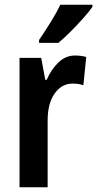

<svg xmlns="http://www.w3.org/2000/svg" viewBox="-20 -786 408 806"><path d="M295 -553Q319 -553 342 -547L330 -428Q312 -435 284 -435Q239 -435 209.5 -393.5Q180 -352 180 -280V0H62V-543H153L170 -451H176Q194 -493 224.5 -523Q255 -553 295 -553ZM368 -766V-757Q354 -737 329 -709Q304 -681 276 -653Q248 -625 225 -606H144V-618Q169 -655 193 -693.5Q217 -732 233 -766Z"/></svg>

Font: Avrile Sans Condensed SemiBold
Style: Regular
Weight: 600
Width: 3
Designer: Monotype Design Team
Foundry: Monotype Imaging Inc.
Version: Version 2.001;September 10, 2019;FontCreator 11.5.0.2425 64-